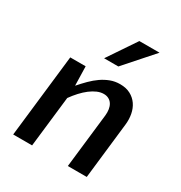

<svg xmlns="http://www.w3.org/2000/svg" viewBox="-181 -913 985 1043"><g transform="rotate(30 311.5 -391.0)"><path d="M110.4 -517.6H207L210 -397.5Q232.9 -423.8 256.6 -447.5Q280.3 -471.2 305.7 -488.8Q331.1 -506.3 358.9 -516.8Q386.7 -527.3 418.5 -527.3Q456.5 -527.3 483.6 -512.9Q510.7 -498.5 527.6 -474.1Q544.4 -449.7 550.5 -418Q556.6 -386.2 552.7 -352.1L512.7 0H394L433.1 -340.8Q435.1 -360.4 432.4 -377.9Q429.7 -395.5 421.6 -408.7Q413.6 -421.9 400.1 -429.4Q386.7 -437 368.2 -437Q348.1 -437 327.1 -428Q306.2 -418.9 285.4 -403.1Q264.6 -387.2 244.6 -365.5Q224.6 -343.8 206.5 -318.4L169.9 0H51.3ZM272 -605.5 391.1 -782.2H517.6L361.3 -605.5Z"/></g></svg>

Font: Proza Libre
Style: Medium Italic
Weight: 500
Designer: Jasper de Waard
Foundry: Jasper de Waard
Version: Version 1.000; ttfautohint (v1.4.1.8-43bc)